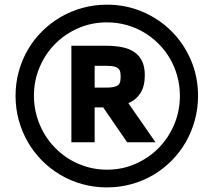

<svg xmlns="http://www.w3.org/2000/svg" viewBox="-20 -710 920 826"><path d="M439.9 -689.9Q522 -689.9 593.3 -659.4Q664.6 -628.9 717.8 -575.7Q771 -522.5 801.5 -451.2Q832 -379.9 832 -297.9Q832 -243.2 818.1 -192.6Q804.2 -142.1 779.1 -98.4Q753.9 -54.7 718.3 -18.8Q682.6 17.1 639.2 42.7Q595.7 68.4 545.2 82.3Q494.6 96.2 439.9 96.2Q385.3 96.2 334.7 82.3Q284.2 68.4 240.5 42.7Q196.8 17.1 161.1 -18.8Q125.5 -54.7 100.1 -98.4Q74.7 -142.1 60.8 -192.6Q46.9 -243.2 46.9 -297.9Q46.9 -352.5 60.8 -402.8Q74.7 -453.1 100.1 -496.6Q125.5 -540 161.4 -575.7Q197.3 -611.3 241 -636.7Q284.7 -662.1 335 -676Q385.3 -689.9 439.9 -689.9ZM439.9 20Q505.9 20 563 -5.1Q620.1 -30.3 662.6 -73.5Q705.1 -116.7 729.5 -174.6Q753.9 -232.4 753.9 -297.9Q753.9 -341.3 742.9 -381.8Q731.9 -422.4 711.7 -457.3Q691.4 -492.2 662.8 -521Q634.3 -549.8 599.4 -570.6Q564.5 -591.3 524.2 -602.5Q483.9 -613.8 439.9 -613.8Q374.5 -613.8 317.1 -588.9Q259.8 -564 217.3 -521.2Q174.8 -478.5 150.4 -420.9Q126 -363.3 126 -297.9Q126 -254.4 137.2 -213.6Q148.4 -172.9 168.7 -137.7Q189 -102.5 217.5 -73.5Q246.1 -44.4 281 -23.7Q315.9 -2.9 356 8.5Q396 20 439.9 20ZM287.1 -98.1V-513.2H436Q473.1 -513.2 503.9 -507.3Q534.7 -501.5 556.6 -486.8Q578.6 -472.2 590.8 -447.8Q603 -423.3 603 -386.2Q603 -338.9 584.2 -309.6Q565.4 -280.3 532.2 -266.1L648.9 -98.1H526.9L423.8 -248H387.2V-98.1ZM387.2 -333H434.1Q456.1 -333 469 -335.7Q481.9 -338.4 488.5 -344.2Q495.1 -350.1 497.1 -359.1Q499 -368.2 499 -380.9Q499 -392.6 497.1 -401.1Q495.1 -409.7 488.5 -415.5Q481.9 -421.4 470 -424.1Q458 -426.8 438 -426.8H387.2Z"/></svg>

Font: Lorenzo Sans
Style: Bold Italic
Weight: 700
Italic angle: -12°
Foundry: Intel Corporation
Version: Version 1.00; ttfautohint (v1.5)